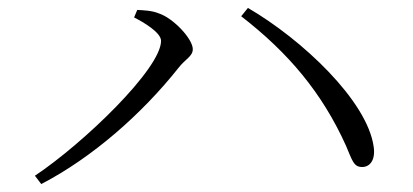

<svg xmlns="http://www.w3.org/2000/svg" viewBox="-20 -589 1040 484"><path d="M318 -545C342 -533 386 -507 386 -486C386 -416 191 -228 68 -146L84 -125C213 -192 338 -302 430 -418C447 -440 466 -447 466 -465C466 -491 417 -543 381 -555C362 -563 340 -563 326 -564ZM893 -168C912 -168 927 -185 922 -219C906 -335 741 -490 605 -569L588 -548C707 -456 792 -355 852 -222C868 -185 871 -168 893 -168Z"/></svg>

Font: Noto Serif CJK KR Light
Style: Regular
Weight: 300
Designer: Ryoko NISHIZUKA 西塚涼子 (kana & ideographs); Frank Grießhammer (Latin, Greek & Cyrillic); Wenlong ZHANG 张文龙 (bopomofo); San
Foundry: Adobe
Version: Version 2.001;hotconv 1.1.0;makeotfexe 2.6.0